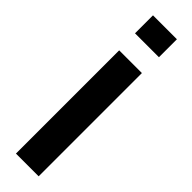

<svg xmlns="http://www.w3.org/2000/svg" viewBox="-277 -795 789 789"><g transform="rotate(45 118.0 -400.0)"><path d="M48.5 -695.5V-800H187.5V-695.5ZM52 0V-600H184V0Z"/></g></svg>

Font: Big Shoulders Stencil Text Thin ExtraBold
Style: Regular
Weight: 800
Version: Version 2.001